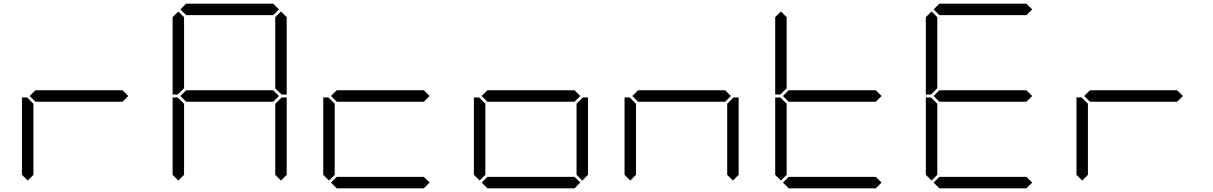

<svg xmlns="http://www.w3.org/2000/svg" viewBox="-20 -1020 6568 1040"><path d="M644 -531 675 -500 644 -469H172L141 -500L172 -531ZM130 -42 99 -73V-492H127L130 -489L161 -458V-73Z M946 -511 943 -508H915V-927L946 -958L977 -927V-542ZM957 -969 988 -1000H1460L1491 -969L1460 -938H988ZM1460 -531 1491 -500 1460 -469H988L957 -500L988 -531ZM946 -42 915 -73V-492H943L946 -489L977 -458V-73ZM1502 -489 1505 -492H1533V-73L1502 -42L1471 -73V-458ZM1502 -958 1533 -927V-508H1505L1502 -511L1471 -541V-927Z M2276 -531 2307 -500 2276 -469H1804L1773 -500L1804 -531ZM1762 -42 1731 -73V-492H1759L1762 -489L1793 -458V-73ZM2307 -31 2276 0H1804L1773 -31L1804 -62H2276Z M3092 -531 3123 -500 3092 -469H2620L2589 -500L2620 -531ZM2578 -42 2547 -73V-492H2575L2578 -489L2609 -458V-73ZM3134 -489 3137 -492H3165V-73L3134 -42L3103 -73V-458ZM3123 -31 3092 0H2620L2589 -31L2620 -62H3092Z M3908 -531 3939 -500 3908 -469H3436L3405 -500L3436 -531ZM3394 -42 3363 -73V-492H3391L3394 -489L3425 -458V-73ZM3950 -489 3953 -492H3981V-73L3950 -42L3919 -73V-458Z M4210 -511 4207 -508H4179V-927L4210 -958L4241 -927V-542ZM4724 -531 4755 -500 4724 -469H4252L4221 -500L4252 -531ZM4210 -42 4179 -73V-492H4207L4210 -489L4241 -458V-73ZM4755 -31 4724 0H4252L4221 -31L4252 -62H4724Z M5026 -511 5023 -508H4995V-927L5026 -958L5057 -927V-542ZM5037 -969 5068 -1000H5540L5571 -969L5540 -938H5068ZM5540 -531 5571 -500 5540 -469H5068L5037 -500L5068 -531ZM5026 -42 4995 -73V-492H5023L5026 -489L5057 -458V-73ZM5571 -31 5540 0H5068L5037 -31L5068 -62H5540Z M6356 -531 6387 -500 6356 -469H5884L5853 -500L5884 -531ZM5842 -42 5811 -73V-492H5839L5842 -489L5873 -458V-73Z"/></svg>

Font: DSEG7 Classic
Style: Light
Weight: 300
Designer: Keshikan(Twitter:@keshinomi_88pro)
Version: Version 0.46